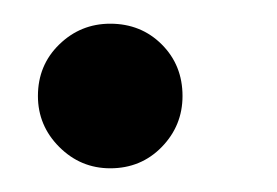

<svg xmlns="http://www.w3.org/2000/svg" viewBox="-20 -83 234 162"><path d="M73 59Q48 59 30 41Q12 23 12 -2Q12 -28 30 -45.5Q48 -63 73 -63Q99 -63 116.5 -45.5Q134 -28 134 -2Q134 23 116.5 41Q99 59 73 59Z"/></svg>

Font: Kiwi Maru Light
Style: Regular
Weight: 300
Designer: Hiroki-Chan
Version: Version 1.100